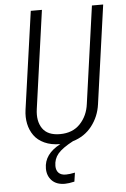

<svg xmlns="http://www.w3.org/2000/svg" viewBox="-60 -728 650 988"><g transform="rotate(-5 265.0 -234.0)"><path d="M453.1 -685.1H511.2L439.9 -175.8Q431.2 -112.8 393.6 -64.5Q356 -16.1 294.9 2Q238.8 31.7 216.3 58.3Q193.8 85 193.8 121.1Q193.8 144 206.5 157Q219.2 169.9 244.1 169.9Q262.7 169.9 291 164.1L284.2 210Q254.4 216.8 234.9 216.8Q191.4 216.8 167.7 192.4Q144 168 144 129.9Q144 55.7 229 11.2H228Q182.1 11.2 147.5 -4.6Q112.8 -20.5 93.8 -47.4Q74.7 -74.2 67.6 -108.2Q60.5 -142.1 65.9 -180.2L137.2 -685.1H194.8L124 -179.2Q115.2 -117.2 141.8 -78.6Q168.5 -40 231.9 -40Q297.4 -40 336.2 -80.8Q375 -121.6 382.8 -183.1Z"/></g></svg>

Font: Fira Sans Compressed Light
Style: Italic
Weight: 300
Width: 3
Italic angle: -8°
Designer: Carrois Corporate & Edenspiekermann AG
Foundry: Carrois Corporate GbR & Edenspiekermann AG
Version: Version 4.203;PS 004.203;hotconv 1.0.88;makeotf.lib2.5.64775